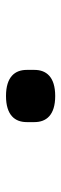

<svg xmlns="http://www.w3.org/2000/svg" viewBox="198 -624 204 640"><g transform="rotate(90 300.0 -304.0)"><path d="M300 -222C364 -222 387 -252 387 -291V-317C387 -356 364 -386 300 -386C236 -386 213 -356 213 -317V-291C213 -252 236 -222 300 -222Z"/></g></svg>

Font: IBM Mono Medium
Style: Regular
Weight: 500
Monospace: yes
Designer: Mike Abbink, Paul van der Laan, Pieter van Rosmalen
Foundry: Bold Monday
Version: Version 2.3